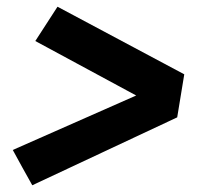

<svg xmlns="http://www.w3.org/2000/svg" viewBox="-20 -625 640 571"><path d="M76 -74 47 -126 18 -179 385 -341 85 -503 151 -605 528 -404 507 -276Z"/></svg>

Font: Iosevka Slab Heavy Extended
Style: Italic
Weight: 900
Width: 7
Italic angle: -9°
Monospace: yes
Designer: Belleve Invis
Foundry: Belleve Invis
Version: Version 11.1.0; ttfautohint (v1.8.3)